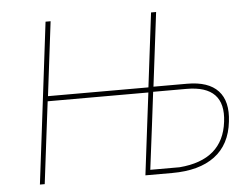

<svg xmlns="http://www.w3.org/2000/svg" viewBox="-48 -696 988 756"><g transform="rotate(-5 446.5 -318.5)"><path d="M80 0 104 -195 158 -637H178L142 -344H539L575 -637H595L559 -345H692Q776 -345 814.5 -303.5Q853 -262 843 -182Q833 -92 771.5 -46Q710 0 603 0H497L521 -195L537 -324H139L123 -195L99 0ZM688 -325H556L540 -195L518 -20H634Q806 -34 824 -183Q842 -325 688 -325Z"/></g></svg>

Font: Alegreya Sans Thin
Style: Italic
Weight: 100
Italic angle: -7°
Designer: Juan Pablo del Peral
Foundry: Huerta Tipografica
Version: Version 2.007